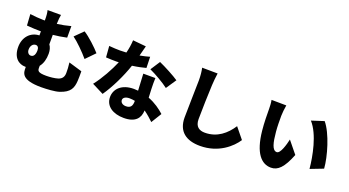

<svg xmlns="http://www.w3.org/2000/svg" viewBox="-59 -1510 4119 2267"><g transform="rotate(20 2000.0 -377.0)"><path d="M743 -731 641 -630C700 -588 796 -493 854 -424L963 -536C918 -589 808 -692 743 -731ZM242 -244C218 -244 195 -266 195 -303C195 -352 222 -384 257 -384C281 -384 297 -365 297 -331C297 -280 281 -244 242 -244ZM435 -337C435 -380 425 -417 404 -445V-564C459 -570 518 -578 575 -591V-736C517 -720 459 -709 404 -702C405 -758 410 -789 415 -818H246C254 -787 258 -756 258 -691H234C189 -691 124 -697 71 -704L80 -563C150 -557 203 -555 245 -555H258V-504C148 -500 69 -415 69 -290C69 -156 145 -99 227 -99H234V-92C234 -25 233 64 485 64C554 64 662 57 708 41C837 0 860 -64 866 -152C869 -194 868 -216 868 -275L700 -325C707 -275 708 -235 708 -196C708 -153 692 -117 640 -101C601 -89 543 -83 496 -83C393 -83 384 -105 384 -141V-168C419 -211 435 -271 435 -337Z M1873 -431 1959 -559C1905 -596 1776 -665 1704 -696L1626 -576C1696 -545 1813 -478 1873 -431ZM1581 -163V-158C1581 -102 1563 -67 1503 -67C1461 -67 1433 -89 1433 -121C1433 -150 1464 -170 1513 -170C1537 -170 1559 -167 1581 -163ZM1717 -499H1565L1576 -289C1559 -291 1541 -292 1523 -292C1369 -292 1290 -206 1290 -106C1290 10 1393 72 1525 72C1673 72 1725 0 1728 -96C1777 -62 1818 -23 1849 6L1929 -124C1879 -170 1809 -221 1722 -254L1717 -359C1716 -408 1714 -456 1717 -499ZM1483 -812 1317 -828C1315 -777 1306 -719 1292 -665C1266 -663 1240 -662 1214 -662C1181 -662 1121 -664 1075 -669L1086 -529C1132 -526 1173 -525 1215 -525L1247 -526C1203 -422 1127 -282 1049 -184L1195 -110C1276 -225 1360 -400 1407 -541C1475 -550 1536 -564 1577 -575L1573 -714C1539 -704 1497 -694 1450 -685C1464 -735 1476 -781 1483 -812Z M2389 -801 2194 -803C2204 -758 2209 -703 2209 -649C2209 -574 2200 -306 2200 -180C2200 -5 2309 74 2484 74C2717 74 2866 -64 2928 -160L2818 -295C2745 -183 2640 -92 2485 -92C2417 -92 2362 -122 2362 -218C2362 -328 2369 -544 2374 -649C2376 -693 2382 -754 2389 -801Z M3280 -724 3094 -726C3101 -691 3103 -648 3103 -618C3103 -555 3104 -440 3114 -345C3142 -72 3240 29 3359 29C3446 29 3510 -33 3580 -210L3458 -360C3443 -292 3408 -167 3362 -167C3304 -167 3284 -259 3272 -390C3266 -457 3266 -522 3266 -588C3266 -617 3272 -682 3280 -724ZM3769 -705 3614 -655C3731 -527 3780 -264 3794 -113L3955 -175C3946 -319 3867 -590 3769 -705Z"/></g></svg>

Font: Noto Sans KR Black
Style: Regular
Weight: 900
Designer: Ryoko NISHIZUKA 西塚涼子 (kana, bopomofo & ideographs); Paul D. Hunt (Latin, Greek & Cyrillic); Sandoll Communications 산돌커뮤니
Foundry: Adobe
Version: Version 2.004;hotconv 1.0.118;makeotfexe 2.5.65603